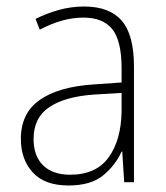

<svg xmlns="http://www.w3.org/2000/svg" viewBox="-20 -652 508 589"><path d="M238 -632Q316 -632 353.5 -588.5Q391 -545 391 -448V-93H361L355 -187H353Q334 -145 296.5 -114Q259 -83 190 -83Q117 -83 80.5 -123Q44 -163 44 -226Q44 -305 102 -345.5Q160 -386 267 -393L353 -399V-442Q353 -527 324.5 -562.5Q296 -598 236 -598Q204 -598 171 -589Q138 -580 102 -561L89 -594Q123 -611 160.5 -621.5Q198 -632 238 -632ZM270 -362Q180 -356 131.5 -323.5Q83 -291 83 -226Q83 -173 112.5 -144.5Q142 -116 195 -116Q275 -116 313.5 -169.5Q352 -223 353 -312V-367Z"/></svg>

Font: Noto Sans Telugu UI SemiCondensed ExtraLight
Style: Regular
Weight: 200
Width: 4
Designer: Jelle Bosma - Monotype Design Team
Foundry: Monotype Imaging Inc.
Version: Version 2.005; ttfautohint (v1.8.4.7-5d5b)